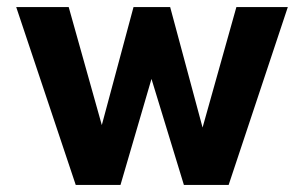

<svg xmlns="http://www.w3.org/2000/svg" viewBox="-20 -525 863 545"><path d="M629 0H502L410 -301L322 0H195L26 -505H175L269 -170L359 -505H463L555 -163L651 -505H797Z"/></svg>

Font: XXII Aven Bold
Style: Regular
Weight: 700
Designer: Lecter Johnson
Foundry: Doubletwo Studios
Version: Version 1.001